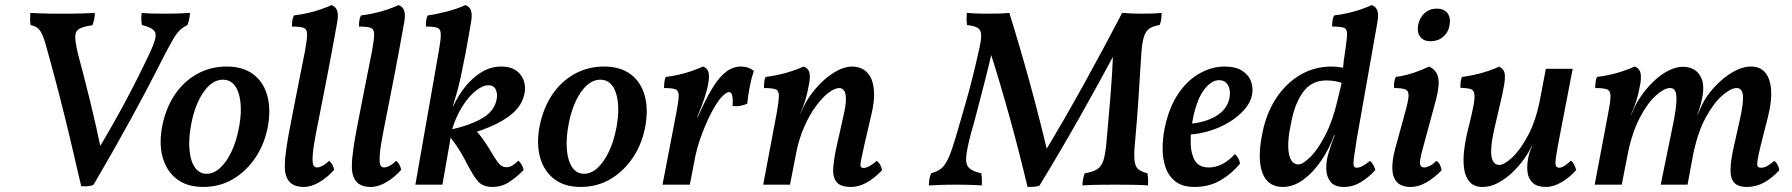

<svg xmlns="http://www.w3.org/2000/svg" viewBox="-20 -730 7084 759"><path d="M100 -679Q124 -678 144.5 -677Q165 -676 184 -676Q203 -676 222 -676Q243 -676 264.5 -676Q286 -676 308.5 -677Q331 -678 355 -679Q355 -668 352.5 -654.5Q350 -641 345 -630Q312 -626 295 -617Q278 -608 277.5 -586Q277 -564 288 -518Q313 -425 336.5 -329Q360 -233 382 -127L366 -136Q425 -234 475 -327.5Q525 -421 570 -516Q589 -557 594 -578.5Q599 -600 586.5 -611.5Q574 -623 541 -631Q537 -652 540 -679Q562 -677 584.5 -676.5Q607 -676 635 -676Q661 -676 681.5 -676.5Q702 -677 731 -679Q730 -654 721 -631Q706 -624 693 -612.5Q680 -601 665.5 -576.5Q651 -552 627 -506Q564 -381 495.5 -256Q427 -131 350 0Q341 5 327.5 6Q314 7 301 6Q279 -90 256.5 -184.5Q234 -279 211.5 -366Q189 -453 169 -524Q158 -567 149 -588.5Q140 -610 129.5 -618.5Q119 -627 101 -631Q99 -642 99 -654Q99 -666 100 -679Z M784 9Q719 9 678.5 -22.5Q638 -54 623 -108Q608 -162 621 -230Q635 -302 670.5 -355Q706 -408 759 -437.5Q812 -467 876 -467Q939 -467 979.5 -437.5Q1020 -408 1035.5 -356Q1051 -304 1040 -236Q1028 -165 991.5 -109.5Q955 -54 902 -22.5Q849 9 784 9ZM797 -43Q825 -43 850.5 -66.5Q876 -90 895.5 -131.5Q915 -173 925 -227Q940 -309 923 -362Q906 -415 861 -415Q819 -415 785 -366.5Q751 -318 736 -240Q725 -182 729 -137.5Q733 -93 750.5 -68Q768 -43 797 -43Z M1181 9Q1141 9 1123 -13Q1105 -35 1106 -75Q1106 -90 1107.5 -106Q1109 -122 1113 -150Q1117 -178 1126 -225Q1135 -272 1149.5 -346Q1164 -420 1186 -530Q1194 -574 1194 -594.5Q1194 -615 1180 -620Q1166 -625 1134 -625Q1134 -637 1135.5 -648.5Q1137 -660 1142 -669Q1161 -671 1190 -677Q1219 -683 1246.5 -692.5Q1274 -702 1291 -710Q1308 -703 1313 -687Q1318 -671 1313 -642Q1293 -530 1272.5 -424Q1252 -318 1232 -218Q1219 -153 1216.5 -120.5Q1214 -88 1218.5 -78Q1223 -68 1233 -68Q1242 -68 1254 -74Q1266 -80 1281 -94Q1290 -87 1294.5 -77.5Q1299 -68 1301 -59Q1276 -30 1243.5 -10.5Q1211 9 1181 9Z M1446 9Q1406 9 1388 -13Q1370 -35 1371 -75Q1371 -90 1372.5 -106Q1374 -122 1378 -150Q1382 -178 1391 -225Q1400 -272 1414.5 -346Q1429 -420 1451 -530Q1459 -574 1459 -594.5Q1459 -615 1445 -620Q1431 -625 1399 -625Q1399 -637 1400.5 -648.5Q1402 -660 1407 -669Q1426 -671 1455 -677Q1484 -683 1511.5 -692.5Q1539 -702 1556 -710Q1573 -703 1578 -687Q1583 -671 1578 -642Q1558 -530 1537.5 -424Q1517 -318 1497 -218Q1484 -153 1481.5 -120.5Q1479 -88 1483.5 -78Q1488 -68 1498 -68Q1507 -68 1519 -74Q1531 -80 1546 -94Q1555 -87 1559.5 -77.5Q1564 -68 1566 -59Q1541 -30 1508.5 -10.5Q1476 9 1446 9Z M1622 0 1715 -530Q1723 -575 1722.5 -595Q1722 -615 1709 -620Q1696 -625 1664 -625Q1663 -636 1664.5 -648Q1666 -660 1671 -669Q1707 -674 1748.5 -685Q1790 -696 1820 -710Q1838 -703 1842.5 -686.5Q1847 -670 1842 -642Q1829 -564 1819 -512.5Q1809 -461 1801.5 -426.5Q1794 -392 1786.5 -365.5Q1779 -339 1770 -309H1771Q1792 -354 1821 -389.5Q1850 -425 1885.5 -446Q1921 -467 1961 -467Q2013 -467 2037.5 -435Q2062 -403 2053 -359Q2044 -315 2007.5 -283Q1971 -251 1913 -227Q1855 -203 1780 -184L1740 -197L1755 -216Q1837 -234 1885.5 -262Q1934 -290 1943 -336Q1948 -358 1940 -375.5Q1932 -393 1911 -393Q1888 -393 1859.5 -370Q1831 -347 1806 -306.5Q1781 -266 1765 -212Q1763 -198 1760 -177.5Q1757 -157 1755 -149L1729 0ZM1927 9Q1887 9 1867.5 -15.5Q1848 -40 1827 -81Q1817 -101 1806 -120Q1795 -139 1782 -157.5Q1769 -176 1755 -195L1846 -229Q1863 -213 1874.5 -199Q1886 -185 1899 -165.5Q1912 -146 1931 -114Q1948 -86 1958.5 -77.5Q1969 -69 1981 -69Q1994 -69 2004.5 -75Q2015 -81 2029 -95Q2036 -89 2042 -79Q2048 -69 2050 -58Q2025 -32 1994.5 -11.5Q1964 9 1927 9Z M2276 9Q2211 9 2170.5 -22.5Q2130 -54 2115 -108Q2100 -162 2113 -230Q2127 -302 2162.5 -355Q2198 -408 2251 -437.5Q2304 -467 2368 -467Q2431 -467 2471.5 -437.5Q2512 -408 2527.5 -356Q2543 -304 2532 -236Q2520 -165 2483.5 -109.5Q2447 -54 2394 -22.5Q2341 9 2276 9ZM2289 -43Q2317 -43 2342.5 -66.5Q2368 -90 2387.5 -131.5Q2407 -173 2417 -227Q2432 -309 2415 -362Q2398 -415 2353 -415Q2311 -415 2277 -366.5Q2243 -318 2228 -240Q2217 -182 2221 -137.5Q2225 -93 2242.5 -68Q2260 -43 2289 -43Z M2759 -467Q2776 -461 2780.5 -445Q2785 -429 2780 -401Q2776 -376 2764.5 -341.5Q2753 -307 2736 -267H2738L2757 -308Q2779 -355 2802 -391Q2825 -427 2851.5 -447Q2878 -467 2909 -467Q2938 -467 2960 -450Q2950 -420 2943.5 -385.5Q2937 -351 2934 -320Q2923 -315 2908 -312Q2893 -309 2876 -311Q2878 -343 2874 -354.5Q2870 -366 2862 -366Q2852 -366 2834.5 -348.5Q2817 -331 2794 -288Q2777 -257 2755.5 -202Q2734 -147 2723 -83L2707 0H2599L2654 -286Q2663 -332 2663 -352Q2663 -372 2650 -377Q2637 -382 2605 -382Q2605 -394 2606.5 -406Q2608 -418 2612 -426Q2632 -428 2660 -434Q2688 -440 2715 -449.5Q2742 -459 2759 -467Z M2997 0 3051 -286Q3059 -332 3059 -352Q3059 -372 3045.5 -377Q3032 -382 3000 -382Q3000 -394 3001 -406Q3002 -418 3007 -426Q3026 -428 3055 -434Q3084 -440 3112 -449.5Q3140 -459 3157 -467Q3174 -461 3179 -445Q3184 -429 3179 -402Q3172 -361 3163 -333Q3154 -305 3142 -278L3126 -118L3103 0ZM3350 -467Q3368 -467 3387 -458.5Q3406 -450 3419 -429Q3432 -408 3435 -370Q3438 -332 3424 -274L3397 -158Q3387 -114 3383.5 -95Q3380 -76 3383 -71Q3386 -66 3394 -66Q3404 -66 3419 -74.5Q3434 -83 3446 -94Q3455 -87 3460 -77.5Q3465 -68 3467 -57Q3434 -23 3404 -7Q3374 9 3344 9Q3302 9 3286.5 -11Q3271 -31 3274 -68.5Q3277 -106 3288 -155L3313 -266Q3324 -312 3324 -337.5Q3324 -363 3316.5 -372.5Q3309 -382 3298 -382Q3280 -382 3255.5 -363.5Q3231 -345 3205.5 -310.5Q3180 -276 3158.5 -227Q3137 -178 3126 -118L3119 -228L3158 -311Q3171 -337 3192 -364.5Q3213 -392 3239 -415Q3265 -438 3293.5 -452.5Q3322 -467 3350 -467Z M4042 9Q4010 -126 3972.5 -262Q3935 -398 3892 -533H3903Q3890 -474 3874.5 -414.5Q3859 -355 3845 -300.5Q3831 -246 3818 -201Q3802 -141 3799.5 -110Q3797 -79 3811.5 -65.5Q3826 -52 3859 -45Q3861 -34 3861.5 -21.5Q3862 -9 3861 3Q3832 1 3805.5 0.5Q3779 0 3758 0Q3733 0 3709 0.5Q3685 1 3652 3Q3652 -9 3654 -21.5Q3656 -34 3661 -45Q3687 -52 3702.5 -65.5Q3718 -79 3731 -109Q3744 -139 3760 -194Q3777 -253 3793.5 -309.5Q3810 -366 3824.5 -424Q3839 -482 3852 -541Q3860 -577 3858.5 -595Q3857 -613 3843.5 -620.5Q3830 -628 3803 -631Q3801 -643 3801 -655Q3801 -667 3802 -679Q3818 -678 3833 -677Q3848 -676 3862 -676Q3876 -676 3888 -676Q3909 -676 3929 -676.5Q3949 -677 3970 -679Q4014 -538 4052.5 -397Q4091 -256 4124 -116H4102Q4185 -253 4263 -394Q4341 -535 4416 -679Q4441 -677 4458.5 -676.5Q4476 -676 4492 -676Q4509 -676 4530 -676.5Q4551 -677 4572 -679Q4572 -666 4570.5 -654Q4569 -642 4564 -631Q4538 -627 4523.5 -617Q4509 -607 4502 -584.5Q4495 -562 4492 -521Q4486 -421 4480 -333Q4474 -245 4467 -169Q4462 -120 4465 -95Q4468 -70 4480.5 -60.5Q4493 -51 4516 -45Q4518 -34 4518.5 -21.5Q4519 -9 4518 3Q4494 1 4459 0.5Q4424 0 4388 0Q4351 0 4319 0.5Q4287 1 4259 3Q4259 -9 4261.5 -21.5Q4264 -34 4268 -45Q4301 -50 4318 -61.5Q4335 -73 4342.5 -98Q4350 -123 4354 -168Q4362 -253 4369.5 -345.5Q4377 -438 4381 -536H4396Q4324 -401 4246.5 -264Q4169 -127 4089 4Q4077 8 4065.5 8.5Q4054 9 4042 9Z M4702 9Q4655 9 4627.5 -12Q4600 -33 4588 -67Q4576 -101 4576 -142Q4576 -183 4584 -223Q4601 -305 4637.5 -359Q4674 -413 4722.5 -440Q4771 -467 4821 -467Q4864 -467 4890 -450.5Q4916 -434 4925.5 -408Q4935 -382 4929 -353Q4922 -321 4896.5 -293.5Q4871 -266 4835.5 -245Q4800 -224 4759.5 -212Q4719 -200 4681 -198L4684 -241Q4742 -245 4786 -270.5Q4830 -296 4840 -341Q4846 -372 4835 -392.5Q4824 -413 4799 -413Q4767 -413 4737.5 -372Q4708 -331 4693 -246Q4686 -204 4687 -162.5Q4688 -121 4704 -94.5Q4720 -68 4759 -68Q4785 -68 4811 -81Q4837 -94 4862 -121Q4870 -113 4875 -104.5Q4880 -96 4882 -83Q4849 -43 4804.5 -17Q4760 9 4702 9Z M5293 9Q5256 9 5240 -11Q5224 -31 5223 -60.5Q5222 -90 5230 -118Q5233 -129 5238 -145Q5243 -161 5249 -176.5Q5255 -192 5260 -201L5292 -403Q5287 -427 5289 -458Q5291 -489 5298 -530Q5305 -577 5305 -596.5Q5305 -616 5292 -620.5Q5279 -625 5246 -625Q5246 -636 5247.5 -648Q5249 -660 5254 -669Q5273 -671 5302 -677Q5331 -683 5358.5 -692.5Q5386 -702 5403 -710Q5420 -703 5425 -687.5Q5430 -672 5425 -642L5343 -178Q5335 -128 5332 -104Q5329 -80 5332 -73.5Q5335 -67 5343 -67Q5354 -67 5366 -73.5Q5378 -80 5396 -94Q5404 -87 5409 -77.5Q5414 -68 5417 -58Q5391 -29 5359.5 -10Q5328 9 5293 9ZM5319 -453 5294 -397Q5280 -405 5261 -408.5Q5242 -412 5223 -412Q5165 -412 5132 -367Q5099 -322 5085 -250Q5067 -168 5075 -124Q5083 -80 5113 -80Q5130 -80 5160 -109.5Q5190 -139 5219.5 -196.5Q5249 -254 5268 -336L5287 -416L5331 -409L5278 -195H5254Q5235 -142 5203 -95Q5171 -48 5132 -19.5Q5093 9 5051 9Q5021 9 5001 -5Q4981 -19 4970.5 -46.5Q4960 -74 4960 -114.5Q4960 -155 4971 -207Q4986 -282 5024 -340.5Q5062 -399 5118.5 -433Q5175 -467 5245 -467Q5265 -467 5286 -463Q5307 -459 5319 -453Z M5557 9Q5520 9 5502.5 -10Q5485 -29 5484 -62.5Q5483 -96 5495 -141L5532 -276Q5546 -325 5548 -347.5Q5550 -370 5536.5 -376Q5523 -382 5491 -382Q5490 -394 5491.5 -405.5Q5493 -417 5498 -426Q5517 -428 5542 -434.5Q5567 -441 5590 -450Q5613 -459 5629 -467Q5658 -454 5665 -425Q5672 -396 5657 -337L5605 -145Q5591 -96 5593.5 -82Q5596 -68 5610 -68Q5619 -68 5631.5 -74Q5644 -80 5658 -94Q5667 -89 5672 -79Q5677 -69 5679 -57Q5649 -26 5618 -8.5Q5587 9 5557 9ZM5635 -567Q5607 -567 5594 -585Q5581 -603 5586 -631Q5592 -661 5612 -678.5Q5632 -696 5660 -696Q5688 -696 5702 -678Q5716 -660 5710 -629Q5705 -601 5684.5 -584Q5664 -567 5635 -567Z M5841 9Q5808 9 5790.5 -10Q5773 -29 5768 -62Q5763 -95 5768 -136.5Q5773 -178 5784 -221Q5799 -280 5805 -313Q5811 -346 5808 -360.5Q5805 -375 5792 -378.5Q5779 -382 5753 -383Q5753 -393 5754 -405Q5755 -417 5760 -426Q5778 -428 5806.5 -434Q5835 -440 5863 -449.5Q5891 -459 5907 -467Q5918 -460 5924 -451Q5930 -442 5929 -420Q5928 -398 5918 -353Q5908 -308 5889 -228Q5877 -177 5875 -143.5Q5873 -110 5881.5 -94Q5890 -78 5906 -78Q5926 -78 5957.5 -107Q5989 -136 6021 -195.5Q6053 -255 6070 -348L6091 -458H6197L6149 -209Q6136 -143 6131.5 -112.5Q6127 -82 6130.5 -74.5Q6134 -67 6144 -67Q6161 -67 6190 -95Q6198 -89 6203 -78.5Q6208 -68 6211 -58Q6186 -29 6153.5 -10Q6121 9 6091 9Q6058 9 6040.5 -6Q6023 -21 6019 -46Q6015 -71 6021 -104Q6023 -116 6027 -128Q6031 -140 6037 -152H6035Q6022 -125 6001.5 -97Q5981 -69 5955 -45Q5929 -21 5900 -6Q5871 9 5841 9Z M6886 9Q6850 9 6835 -8.5Q6820 -26 6821 -62.5Q6822 -99 6835 -155L6857 -253Q6873 -323 6870 -352.5Q6867 -382 6845 -382Q6823 -382 6789 -353Q6755 -324 6723 -265.5Q6691 -207 6673 -118L6651 0H6545L6590 -220Q6604 -286 6606.5 -321Q6609 -356 6603 -369Q6597 -382 6582 -382Q6559 -382 6525.5 -352Q6492 -322 6461.5 -263Q6431 -204 6414 -118L6391 0H6284L6338 -286Q6347 -332 6346.5 -352Q6346 -372 6332 -377Q6318 -382 6286 -382Q6286 -393 6287.5 -405Q6289 -417 6293 -426Q6313 -428 6341.5 -434Q6370 -440 6397.5 -449.5Q6425 -459 6442 -467Q6459 -461 6464 -445.5Q6469 -430 6465 -402Q6458 -362 6449 -333Q6440 -304 6427 -276H6428L6444 -311Q6456 -335 6476 -362Q6496 -389 6522 -413Q6548 -437 6577 -451.5Q6606 -466 6634 -466Q6658 -466 6677.5 -454.5Q6697 -443 6707 -418Q6717 -393 6711 -354Q6708 -337 6703 -317Q6698 -297 6689 -276H6690L6706 -310Q6717 -336 6738 -363Q6759 -390 6786.5 -414Q6814 -438 6844 -452.5Q6874 -467 6902 -467Q6956 -467 6974 -414Q6992 -361 6969 -268L6941 -158Q6931 -117 6928 -97.5Q6925 -78 6928.5 -72.5Q6932 -67 6941 -67Q6954 -67 6965.5 -73.5Q6977 -80 6994 -94Q7003 -87 7007.5 -77.5Q7012 -68 7014 -57Q6982 -23 6951 -7Q6920 9 6886 9Z"/></svg>

Font: Vollkorn Medium
Style: Italic
Weight: 500
Italic angle: -11°
Designer: Friedrich Althausen
Foundry: Friedrich Althausen
Version: Version 5.000